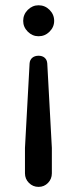

<svg xmlns="http://www.w3.org/2000/svg" viewBox="-20 -523 293 732"><path d="M75.2 137.7V41L92.8 -281.2Q93.8 -294.9 103 -302.7Q112.3 -310.5 127 -310.5Q141.6 -310.5 150.4 -302.7Q159.2 -294.9 160.2 -281.2L177.7 41V137.7Q177.7 159.2 163.1 174.3Q148.4 189.5 127 189.5Q105.5 189.5 90.3 174.3Q75.2 159.2 75.2 137.7ZM127 -502.9Q151.4 -502.9 168.9 -485.4Q186.5 -467.8 186.5 -443.4Q186.5 -419.9 168.9 -402.3Q151.4 -384.8 127 -384.8Q103.5 -384.8 85.9 -402.3Q68.4 -419.9 68.4 -443.4Q68.4 -467.8 85.9 -485.4Q103.5 -502.9 127 -502.9Z"/></svg>

Font: jf-openhuninn-2.0
Style: Regular
Weight: 400
Designer: [Kosugi Maru]
Designed by MOTOYA      

[Varela Round]
Joe Prince (Latin component); Avraham Cornfeld (Hebrew component)
Foundry: justfont CO.,LTD.
Version: 2.0